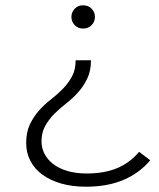

<svg xmlns="http://www.w3.org/2000/svg" viewBox="-20 -547 603 726"><path d="M305 159Q253 159 211.5 147Q170 135 140.5 113.5Q111 92 95 61.5Q79 31 79 -6Q79 -47 93 -76.5Q107 -106 127.5 -129Q148 -152 172.5 -171Q197 -190 217.5 -211Q238 -232 252 -257.5Q266 -283 266 -319H324Q324 -279 310 -250Q296 -221 275.5 -198Q255 -175 230.5 -156Q206 -137 185.5 -116.5Q165 -96 151 -71Q137 -46 137 -12Q137 13 148.5 35Q160 57 181.5 73.5Q203 90 235 99.5Q267 109 308 109Q375 109 423.5 88.5Q472 68 506 27L548 59Q508 107 447.5 133Q387 159 305 159ZM294 -439Q275 -439 262.5 -452Q250 -465 250 -483Q250 -501 262.5 -514Q275 -527 294 -527Q314 -527 326.5 -514Q339 -501 339 -483Q339 -465 326.5 -452Q314 -439 294 -439Z"/></svg>

Font: Montserrat-Alt1 Light
Style: Regular
Weight: 300
Designer: Differentunic
Foundry: Differentunic
Version: Version 7.222